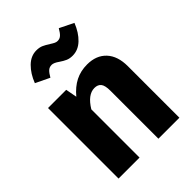

<svg xmlns="http://www.w3.org/2000/svg" viewBox="-224 -907 1022 1022"><g transform="rotate(-45 286.5 -396.0)"><path d="M519 -388V0H361V-361Q361 -401 348.5 -416.5Q336 -432 311 -432Q261 -432 219 -363V0H61V-531H198L210 -467Q244 -508 283.5 -528Q323 -548 372 -548Q441 -548 480 -506Q519 -464 519 -388ZM278 -662Q253 -680 237 -680Q220 -680 208.5 -669.5Q197 -659 184 -636L105 -674Q125 -726 158.5 -759Q192 -792 234 -792Q257 -792 273.5 -784.5Q290 -777 310 -764Q324 -755 332.5 -751Q341 -747 350 -747Q366 -747 377.5 -757.5Q389 -768 402 -791L481 -752Q460 -699 426.5 -667Q393 -635 351 -635Q329 -635 313 -642Q297 -649 278 -662Z"/></g></svg>

Font: Statis Sans
Style: Bold
Weight: 700
Designer: bBox Type GmbH
Foundry: bBox Type GmbH
Version: Version 1.000